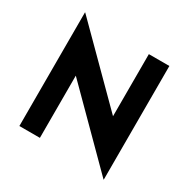

<svg xmlns="http://www.w3.org/2000/svg" viewBox="-152 -785 929 945"><g transform="rotate(30 312.5 -312.5)"><path d="M556.9 20.8 183.3 -353.5V0H66.7V-645.8H68.1L441.7 -272.2V-625H558.3V20.8Z"/></g></svg>

Font: Afacad Flux
Style: Regular
Weight: 400
Designer: Kristian Moeller
Foundry: Dicotype
Version: Version 1.100